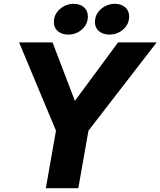

<svg xmlns="http://www.w3.org/2000/svg" viewBox="-20 -985 840 1005"><path d="M390 0H220L273 -301L80 -763H255L372 -457L598 -763H800L443 -301ZM262 -869Q262 -910 293.5 -937.5Q325 -965 366 -965Q399 -965 419.5 -947Q440 -929 440 -899Q440 -859 409.5 -831.5Q379 -804 337 -804Q304 -804 283 -821.5Q262 -839 262 -869ZM477 -869Q477 -910 508.5 -937.5Q540 -965 581 -965Q614 -965 635 -947Q656 -929 656 -899Q656 -859 625.5 -831.5Q595 -804 552 -804Q520 -804 498.5 -821.5Q477 -839 477 -869Z"/></svg>

Font: Open Sauce One ExtraBold Italic
Style: Regular
Weight: 800
Italic angle: -10°
Designer: Alfredo Marco Pradil
Foundry: Creative Sauce Fz LLC
Version: Version 1.477